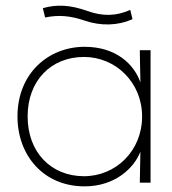

<svg xmlns="http://www.w3.org/2000/svg" viewBox="-20 -648 610 681"><path d="M278 -23C161 -23 78 -108 78 -235C78 -362 161 -446 278 -446C390 -446 484 -356 484 -235C484 -112 390 -23 278 -23ZM42 -235C42 -97 134 13 280 13C389 13 456 -53 478 -110L476 -8V0H514V-470H476V-458L478 -356C455 -421 391 -482 280 -482C152 -482 42 -388 42 -235ZM132 -619 140 -586C189 -596 230 -592 280 -575C338 -555 399 -557 450 -580L442 -613C391 -590 344 -590 290 -609C229 -631 181 -633 132 -619Z"/></svg>

Font: Kreadon Extra Light
Style: Regular
Weight: 200
Designer: kohakuno
Foundry: StudioGnu
Version: Version 1.000;Glyphs 3.1.2 (3151)